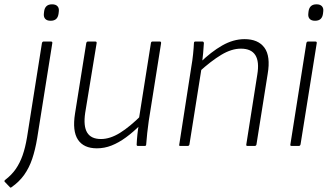

<svg xmlns="http://www.w3.org/2000/svg" viewBox="-70 -675 1518 888"><path d="M124 -476Q126 -483 132 -483H165Q173 -483 172 -476L102 -36Q93 18 79 59.5Q65 101 42 133.5Q19 166 -17 191Q-21 195 -25 190L-48 166Q-52 162 -46 157Q-16 134 3 106.5Q22 79 34.5 43.5Q47 8 55 -40ZM164 -579Q147 -579 139 -588Q131 -597 133 -613L134 -622Q136 -638 145 -646.5Q154 -655 171 -655Q188 -655 196 -646Q204 -637 202 -622L201 -613Q199 -596 190 -587.5Q181 -579 164 -579Z M378 11Q317 11 290.5 -29Q264 -69 277 -150L329 -476Q331 -483 337 -483H370Q378 -483 377 -476L324 -153Q315 -92 333 -62Q351 -32 397 -32Q439 -32 485 -60.5Q531 -89 586 -144L580 -98Q546 -64 512.5 -39.5Q479 -15 446 -2Q413 11 378 11ZM568 0Q562 0 562 -6Q563 -29 565.5 -53Q568 -77 572 -100V-122L628 -476Q629 -483 636 -483H669Q676 -483 675 -475L618 -116Q614 -89 611 -60.5Q608 -32 606 -6Q606 0 599 0Z M1075 0Q1068 0 1069 -6L1120 -330Q1140 -450 1044 -450Q1001 -450 953.5 -421.5Q906 -393 849 -341L855 -385Q906 -435 957.5 -464.5Q1009 -494 1061 -494Q1124 -494 1153 -454.5Q1182 -415 1168 -333L1116 -6Q1114 0 1108 0ZM764 0Q757 0 759 -6L815 -367Q820 -395 823 -424.5Q826 -454 827 -476Q827 -483 834 -483H866Q872 -483 873 -476Q872 -457 869.5 -429Q867 -401 864 -378L863 -365L806 -6Q804 0 798 0Z M1279 0Q1271 0 1273 -7L1347 -476Q1349 -483 1355 -483H1388Q1396 -483 1395 -476L1320 -7Q1318 0 1312 0ZM1387 -579Q1370 -579 1362 -588Q1354 -597 1356 -613L1357 -622Q1359 -638 1368 -646.5Q1377 -655 1394 -655Q1411 -655 1419 -646Q1427 -637 1425 -622L1424 -613Q1422 -596 1413 -587.5Q1404 -579 1387 -579Z"/></svg>

Font: Sofia Sans Semi Condensed Light
Style: Italic
Weight: 300
Italic angle: -9°
Version: Version 4.100